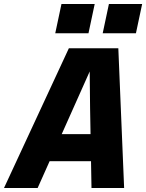

<svg xmlns="http://www.w3.org/2000/svg" viewBox="-54 -939 730 959"><path d="M99 -134 128 -269H539L510 -134ZM290 -698H537L566 0H403L396 -396L394 -582L311 -396L134 0H-34ZM459 -773 490 -919H656L625 -773ZM222 -773 253 -919H419L388 -773Z"/></svg>

Font: Azeret Mono Thin
Style: Bold Italic
Weight: 700
Italic angle: -12°
Version: Version 1.002